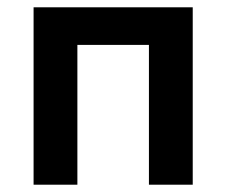

<svg xmlns="http://www.w3.org/2000/svg" viewBox="-20 -506 620 526"><path d="M72 0V-486H508V0H388V-383H192V0Z"/></svg>

Font: Cantarell
Style: Bold
Weight: 700
Designer: Dave Crossland, Nikolaus Waxweiler, Florian Fecher, Jacques Le Bailly, Eben Sorkin, Alexei Vanyashin, Alexios Zavras, Em
Version: Version 0.303